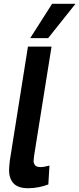

<svg xmlns="http://www.w3.org/2000/svg" viewBox="-20 -987 420 1017"><path d="M128 -740H253L162 -171Q161 -161 159.5 -152Q158 -143 158 -135Q158 -121 166 -111.5Q174 -102 194 -102Q204 -102 215.5 -104Q227 -106 242 -110L236 -10Q213 -1 185 4.5Q157 10 129 10Q77 10 52.5 -15Q28 -40 28 -87Q28 -98 29.5 -111Q31 -124 32 -136ZM140 -785 256 -967H380L235 -785Z"/></svg>

Font: Georama SemiBold
Style: Italic
Weight: 600
Italic angle: -9°
Designer: Jean-Baptiste Levee
Foundry: Production Type
Version: Version 1.000